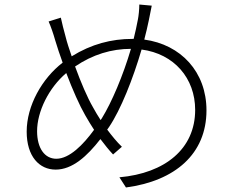

<svg xmlns="http://www.w3.org/2000/svg" viewBox="-20 -793 1040 849"><path d="M559 -577C524 -458 474 -341 431 -271L425 -262C413 -281 401 -300 391 -319C367 -360 337 -430 312 -499C390 -552 473 -577 559 -577ZM249 -715 195 -698C204 -678 216 -644 224 -615C233 -584 245 -550 257 -516C166 -446 98 -326 98 -211C98 -101 154 -43 226 -43C300 -43 365 -102 424 -178C443 -153 461 -130 480 -110L519 -144C497 -165 475 -192 454 -220L462 -231C514 -308 568 -444 606 -574C750 -555 843 -447 843 -307C843 -135 710 -27 508 -9L537 36C755 7 893 -113 893 -305C893 -475 780 -596 618 -618C626 -647 632 -676 638 -703C641 -719 646 -745 651 -768L596 -773C596 -751 593 -723 590 -708C585 -680 578 -650 571 -621H565C473 -621 384 -598 297 -544C286 -576 276 -606 270 -631C262 -659 254 -692 249 -715ZM396 -219C348 -153 287 -91 229 -91C178 -91 144 -137 144 -213C144 -300 196 -405 273 -470C301 -396 332 -326 357 -283C370 -260 383 -239 396 -219Z"/></svg>

Font: Noto Sans CJK SC Light
Style: Regular
Weight: 300
Designer: Ryoko NISHIZUKA 西塚涼子 (kana, bopomofo & ideographs); Paul D. Hunt (Latin, Greek & Cyrillic); Sandoll Communications 산돌커뮤니
Foundry: Adobe
Version: Version 2.004;hotconv 1.0.118;makeotfexe 2.5.65603